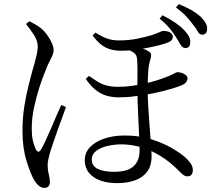

<svg xmlns="http://www.w3.org/2000/svg" viewBox="-20 -852 1040 931"><path d="M547 36Q502 36 467 23.5Q432 11 411.5 -14Q391 -39 391 -75Q391 -112 417 -139Q443 -166 487 -180.5Q531 -195 585 -195Q657 -195 714.5 -176.5Q772 -158 814 -133.5Q856 -109 878 -89Q895 -74 905 -59Q915 -44 915 -26Q915 -14 909 -5.5Q903 3 890 3Q878 3 868.5 -4Q859 -11 849 -22Q804 -68 757 -96.5Q710 -125 662.5 -138.5Q615 -152 568 -152Q537 -152 504 -145Q471 -138 448 -121.5Q425 -105 425 -78Q425 -48 453 -33.5Q481 -19 534 -19Q599 -19 628 -46Q657 -73 657 -124Q657 -148 655 -186.5Q653 -225 651 -268.5Q649 -312 647.5 -353Q646 -394 646 -424Q646 -449 646.5 -476Q647 -503 646.5 -526Q646 -549 645 -563Q644 -588 625.5 -599Q607 -610 592 -614L624 -628Q640 -625 654 -621.5Q668 -618 680 -613.5Q692 -609 702 -602Q711 -597 712.5 -589Q714 -581 710 -567Q701 -541 698.5 -502.5Q696 -464 696 -419Q696 -381 699 -333.5Q702 -286 705.5 -239Q709 -192 712 -153Q715 -114 715 -92Q715 -50 694.5 -21Q674 8 636 22Q598 36 547 36ZM196 59Q182 59 170 50Q158 41 146 22Q128 -9 108.5 -72Q89 -135 89 -218Q89 -280 98 -336.5Q107 -393 118.5 -438Q130 -483 137 -509Q142 -526 148 -547Q154 -568 158.5 -589Q163 -610 163 -626Q163 -655 144 -683.5Q125 -712 106 -736L123 -749Q136 -742 149.5 -734.5Q163 -727 176 -717Q192 -705 206.5 -685.5Q221 -666 230.5 -645.5Q240 -625 240 -609Q240 -597 234.5 -584Q229 -571 219 -552Q209 -533 197 -500Q186 -475 171.5 -430Q157 -385 145.5 -332.5Q134 -280 134 -231Q134 -191 140 -167.5Q146 -144 154 -127Q160 -117 166 -116.5Q172 -116 178 -126Q186 -138 199 -165.5Q212 -193 226.5 -227Q241 -261 254.5 -292.5Q268 -324 277 -343L300 -333Q293 -312 282 -283Q271 -254 260 -223Q249 -192 240 -165.5Q231 -139 226 -123Q219 -100 215 -82.5Q211 -65 211 -52Q211 -28 216.5 -7Q222 14 222 31Q222 44 215 51.5Q208 59 196 59ZM556 -380Q523 -380 495 -388.5Q467 -397 443 -416.5Q419 -436 396 -469L411 -484Q432 -470 451 -457.5Q470 -445 494.5 -438Q519 -431 553 -431Q591 -431 622.5 -436Q654 -441 674 -445Q712 -453 744 -463.5Q776 -474 798 -483Q819 -492 827.5 -497Q836 -502 840 -502Q845 -502 853.5 -500.5Q862 -499 870 -495Q878 -491 883.5 -485.5Q889 -480 889 -471Q889 -462 882 -453Q875 -444 857 -437Q821 -423 771 -410.5Q721 -398 676 -391Q644 -386 616 -383Q588 -380 556 -380ZM570 -606Q539 -606 514.5 -613Q490 -620 469.5 -636.5Q449 -653 429 -680L443 -694Q474 -674 499.5 -665Q525 -656 557 -656Q607 -656 651 -665.5Q695 -675 717 -682Q743 -691 754.5 -696.5Q766 -702 773 -702Q792 -702 805 -694.5Q818 -687 818 -673Q818 -665 813 -658.5Q808 -652 799 -648Q784 -641 757 -634Q730 -627 697 -620.5Q664 -614 630.5 -610Q597 -606 570 -606ZM877 -619Q865 -620 855.5 -635Q846 -650 834 -671Q821 -692 803 -714Q785 -736 754 -762L768 -778Q805 -759 830.5 -741.5Q856 -724 873 -706Q890 -688 897 -673.5Q904 -659 902 -643Q902 -630 894.5 -624Q887 -618 877 -619ZM959 -684Q946 -685 938 -700.5Q930 -716 915 -734Q900 -754 882.5 -773Q865 -792 833 -816L847 -832Q884 -817 909 -802.5Q934 -788 952 -772Q970 -754 978 -738.5Q986 -723 984 -709Q984 -697 977 -690Q970 -683 959 -684Z"/></svg>

Font: Noto Serif KR
Style: Regular
Weight: 400
Designer: Ryoko NISHIZUKA  (kana & ideographs); Frank Grießhammer (Latin, Greek & Cyrillic); Wenlong ZHANG  (bopomofo); Sandoll Co
Foundry: Adobe
Version: Version 2.003-H1;hotconv 1.1.1;makeotfexe 2.6.0